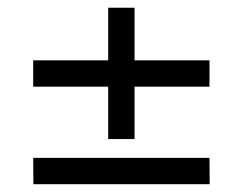

<svg xmlns="http://www.w3.org/2000/svg" viewBox="-20 -474 626 494"><path d="M519 -67.9 519.5 0H65.9L65.4 -67.9ZM258.3 -454.1H326.2V-318.8H519V-251H326.2V-116.2H258.3V-251H65.4V-318.8H258.3Z"/></svg>

Font: XB Zar
Style: Italic
Weight: 400
Italic angle: -12°
Designer: Behnam
Foundry: Irmug
Version: Version 8.005 2009